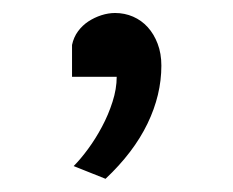

<svg xmlns="http://www.w3.org/2000/svg" viewBox="-20 -142 357 294"><path d="M90.3 -73.2Q92.8 -85 99.4 -94Q106 -103 115.2 -109.1Q124.5 -115.2 135.3 -118.7Q146 -122.1 156.2 -122.1Q170.9 -122.1 183.8 -116.5Q196.8 -110.8 206.3 -100.3Q215.8 -89.8 221.4 -75Q227.1 -60.1 227.1 -41.5Q227.1 3.4 205.8 47.4Q184.6 91.3 141.6 131.8L92.8 112.3Q103.5 101.6 115 85.9Q126.5 70.3 136.2 52Q146 33.7 152.3 13.9Q158.7 -5.9 158.7 -24.4H90.3Z"/></svg>

Font: Andika FrenchTight
Style: Regular
Weight: 400
Designer: Victor Gaultney, Annie Olsen, Julie Remington, Don Collingsworth, Eric Hays, Becca Hirsbrunner
Foundry: SIL International
Version: Version 5.000 ; Dig1 Dig4Opn Dig7 LnSpcTght